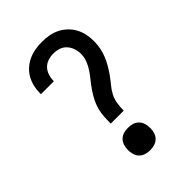

<svg xmlns="http://www.w3.org/2000/svg" viewBox="-221 -838 941 941"><g transform="rotate(-45 250.0 -367.5)"><path d="M205 -221Q205 -244 206.5 -268Q208 -292 214 -315Q220 -338 231 -359.5Q242 -381 255.5 -401Q269 -421 284 -439.5Q299 -458 312.5 -477.5Q326 -497 335 -519.5Q344 -542 344 -566Q344 -585 337.5 -604Q331 -623 318 -637Q305 -651 286.5 -657Q268 -663 249 -663Q230 -663 211.5 -657Q193 -651 180 -637.5Q167 -624 161 -605.5Q155 -587 155 -568Q155 -567 155 -566.5Q155 -566 155 -565H65Q65 -566 65 -568Q65 -570 65 -571Q65 -595 70.5 -618.5Q76 -642 87.5 -662.5Q99 -683 117 -699Q135 -715 156.5 -725Q178 -735 201.5 -739Q225 -743 249 -743Q273 -743 297 -739Q321 -735 342.5 -724.5Q364 -714 382 -697Q400 -680 411.5 -659Q423 -638 428 -614Q433 -590 433 -566Q433 -542 428.5 -518.5Q424 -495 415 -473Q406 -451 394 -430.5Q382 -410 368 -390.5Q354 -371 338.5 -352.5Q323 -334 312.5 -313Q302 -292 298.5 -268Q295 -244 295 -221ZM250 8Q234 8 219 3.5Q204 -1 193 -12Q182 -23 177.5 -38.5Q173 -54 173 -69Q173 -85 177.5 -100.5Q182 -116 193 -127Q204 -138 219 -142.5Q234 -147 250 -147Q266 -147 281 -142.5Q296 -138 307 -127Q318 -116 322.5 -100.5Q327 -85 327 -69Q327 -54 322.5 -38.5Q318 -23 307 -12Q296 -1 281 3.5Q266 8 250 8Z"/></g></svg>

Font: Iosevka Slab Medium
Style: Regular
Weight: 500
Monospace: yes
Designer: Belleve Invis
Foundry: Belleve Invis
Version: Version 11.1.1; ttfautohint (v1.8.3)